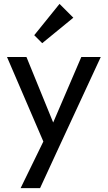

<svg xmlns="http://www.w3.org/2000/svg" viewBox="-20 -768 554 987"><path d="M222 4 16 -475H116L269 -100H237L398 -475H498L276 4ZM86 199 226 -88 276 4 186 199ZM197 -546 156 -587 286 -748 357 -677Z"/></svg>

Font: Outfit Thin
Style: Regular
Weight: 400
Version: Version 1.100;gftools[0.9.27]